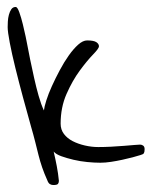

<svg xmlns="http://www.w3.org/2000/svg" viewBox="-20 -535 438 551"><path d="M395 -107Q395 -99 393 -95.5Q391 -92 383 -90Q374 -87 360.5 -83.5Q347 -80 331 -76.5Q315 -73 298.5 -70.5Q282 -68 268 -68Q251 -68 230.5 -70Q210 -72 191 -76.5Q172 -81 156.5 -86.5Q141 -92 134 -100Q139 -79 143 -58Q147 -37 149 -16Q149 -11 146.5 -7.5Q144 -4 133 -4Q128 -4 123.5 -6.5Q119 -9 116 -17Q107 -37 101 -54.5Q95 -72 90.5 -90Q86 -108 81 -128Q76 -148 69 -172Q58 -211 46 -255.5Q34 -300 24 -340.5Q14 -381 8 -412.5Q2 -444 2 -457Q2 -463 2.5 -473Q3 -483 5.5 -492.5Q8 -502 12.5 -508.5Q17 -515 25 -515Q30 -515 35.5 -499.5Q41 -484 45.5 -465.5Q50 -447 53.5 -430.5Q57 -414 57 -413Q61 -391 66.5 -364.5Q72 -338 78 -311Q84 -284 91 -259.5Q98 -235 106 -218Q107 -228 113 -247Q119 -266 129 -288Q139 -310 151.5 -333.5Q164 -357 177.5 -376Q191 -395 204.5 -407Q218 -419 230 -419Q249 -419 256.5 -414Q264 -409 264 -402Q264 -396 247 -378.5Q230 -361 209 -332.5Q188 -304 171 -265.5Q154 -227 154 -180Q154 -163 163.5 -150.5Q173 -138 188.5 -130Q204 -122 223.5 -117.5Q243 -113 262 -113Q279 -113 299 -114Q319 -115 336.5 -116.5Q354 -118 366.5 -119Q379 -120 382 -120Q387 -120 391 -117Q395 -114 395 -107Z"/></svg>

Font: Reenie Beanie
Style: Regular
Weight: 500
Designer: James Grieshaber
Foundry: James Grieshaber
Version: Version 1.000